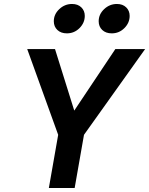

<svg xmlns="http://www.w3.org/2000/svg" viewBox="-20 -947 751 967"><path d="M273 -268 117 -700H257L354 -390L561 -700H711L403 -268L356 0H226ZM251 -840Q251 -875 278.5 -901Q306 -927 343 -927Q372 -927 389.5 -910Q407 -893 407 -867Q407 -832 380.5 -805.5Q354 -779 317 -779Q287 -779 269 -796Q251 -813 251 -840ZM477 -840Q477 -875 504.5 -901Q532 -927 569 -927Q598 -927 615.5 -910Q633 -893 633 -867Q633 -832 606.5 -805.5Q580 -779 543 -779Q513 -779 495 -796Q477 -813 477 -840Z"/></svg>

Font: Niramit
Style: Bold Italic
Weight: 700
Italic angle: -10°
Designer: Katatrad Aksorn Co.,Ltd.
Foundry: Cadson Demak Co.,Ltd.
Version: Version 1.001; ttfautohint (v1.6)